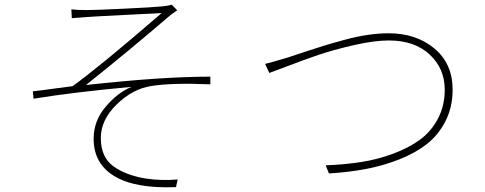

<svg xmlns="http://www.w3.org/2000/svg" viewBox="-20 -766 2040 808"><path d="M282.2 -689.5 280.3 -726.6Q304.7 -723.6 343.8 -723.6Q379.9 -723.6 503.4 -729.5Q627 -735.4 664.1 -739.3Q685.5 -741.2 703.1 -746.1L725.6 -722.7Q713.9 -714.8 698.2 -703.1Q519.5 -549.8 341.8 -408.2Q660.2 -443.4 865.2 -443.4V-411.1Q705.1 -418 618.2 -404.3Q539.1 -392.6 471.7 -327.1Q404.3 -261.7 404.3 -185.5Q404.3 -104.5 457 -66.4Q509.8 -28.3 593.8 -14.6Q659.2 -4.9 727.5 -10.7L720.7 21.5Q549.8 28.3 461.9 -24.4Q374 -77.1 374 -182.6Q374 -256.8 424.3 -316.4Q474.6 -376 533.2 -400.4Q295.9 -378.9 121.1 -350.6L118.2 -381.8Q148.4 -384.8 207.5 -393.1Q266.6 -401.4 285.2 -403.3Q394.5 -481.4 660.2 -710.9Q638.7 -710 503.9 -703.1Q369.1 -696.3 345.7 -694.3Z M1113.3 -459 1095.7 -497.1Q1110.4 -500 1192.4 -524.4Q1204.1 -528.3 1255.4 -545.4Q1306.6 -562.5 1341.8 -573.2Q1377 -584 1428.7 -598.1Q1480.5 -612.3 1527.3 -619.1Q1574.2 -626 1615.2 -626Q1731.4 -626 1808.1 -562Q1884.8 -498 1884.8 -388.7Q1884.8 -316.4 1855.5 -257.8Q1826.2 -199.2 1777.3 -160.6Q1728.5 -122.1 1660.2 -95.2Q1591.8 -68.4 1519.5 -54.7Q1447.3 -41 1364.3 -36.1L1350.6 -70.3Q1429.7 -73.2 1499 -84Q1568.4 -94.7 1634.3 -119.1Q1700.2 -143.6 1747.6 -178.2Q1794.9 -212.9 1823.2 -267.1Q1851.6 -321.3 1851.6 -388.7Q1851.6 -477.5 1788.1 -536.6Q1724.6 -595.7 1616.2 -595.7Q1554.7 -595.7 1467.8 -575.7Q1380.9 -555.7 1319.3 -534.7Q1257.8 -513.7 1187.5 -486.8Q1117.2 -460 1113.3 -459Z"/></svg>

Font: Gen Shin Gothic Monospace ExtraLight
Style: Regular
Weight: 200
Designer: [Source Han Sans]
Ryoko NISHIZUKA  (kana & ideographs); Paul D. Hunt (Latin, Greek & Cyrillic); Wenlong ZHANG  (bopomofo
Version: Version 1.002.20150607